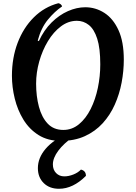

<svg xmlns="http://www.w3.org/2000/svg" viewBox="-20 -849 842 1191"><path d="M357 25Q277 25 219.5 -11Q162 -47 125.5 -106.5Q89 -166 71.5 -237.5Q54 -309 54 -379Q54 -490 89.5 -583.5Q125 -677 190 -741.5Q255 -806 342 -829Q350 -828 357 -822Q364 -816 365 -809Q319 -778 277 -727Q235 -676 214 -597L221 -594Q253 -663 300 -709.5Q347 -756 401.5 -780Q456 -804 509 -804Q573 -804 627.5 -769Q682 -734 715 -662Q748 -590 748 -479Q748 -409 734.5 -337Q721 -265 692 -200Q663 -135 617 -84.5Q571 -34 506.5 -4.5Q442 25 357 25ZM373 -43Q427 -43 470 -78.5Q513 -114 542.5 -173Q572 -232 587 -304Q602 -376 602 -450Q602 -550 583 -609Q564 -668 531 -694Q498 -720 457 -720Q404 -720 358 -685.5Q312 -651 277.5 -594Q243 -537 223.5 -468Q204 -399 204 -330Q204 -252 221.5 -186.5Q239 -121 276 -82Q313 -43 373 -43ZM482 203Q513 210 513 242Q433 322 346 322Q287 322 251 286.5Q215 251 215 194Q215 130 263.5 73.5Q312 17 400 -20L434 0Q375 41 341.5 86Q308 131 308 171Q308 204 328 224.5Q348 245 379 245Q406 245 435 233.5Q464 222 482 203Z"/></svg>

Font: Merienda SemiBold
Style: Regular
Weight: 600
Designer: Eduardo Rodriguez Tunni
Foundry: Eduardo Rodriguez Tunni
Version: Version 2.001; ttfautohint (v1.8.4.7-5d5b)